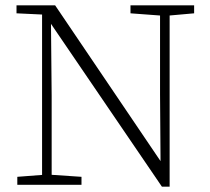

<svg xmlns="http://www.w3.org/2000/svg" viewBox="-20 -694 788 721"><path d="M45 0V-30L149 -38H167L286 -30V0ZM138 0V-653H171L174 -334V0ZM470 -644V-674H709V-644L608 -635H591ZM588 7 167 -611H162L147 -639L42 -644V-674H187L595 -71L583 -67L581 -340V-674H617V7Z"/></svg>

Font: Source Serif 4 18pt Light
Style: Regular
Weight: 300
Designer: Frank Grießhammer
Foundry: Adobe Systems Incorporated
Version: Version 4.004;hotconv 1.0.116;makeotfexe 2.5.65601